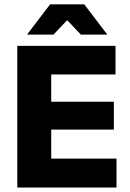

<svg xmlns="http://www.w3.org/2000/svg" viewBox="-20 -846 586 866"><path d="M58 0V-639H211V0ZM103.5 0V-130.5H505.5V0ZM147.5 -261.5V-387H493.5V-261.5ZM103 -510V-639H501V-510ZM206 -826.5H360L462.5 -692V-690H344.5L285 -753H281L221.5 -690H103.5V-692Z"/></svg>

Font: Anek Gujarati
Style: Bold
Weight: 700
Version: Version 1.003